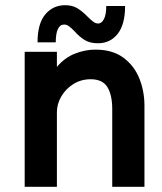

<svg xmlns="http://www.w3.org/2000/svg" viewBox="-20 -719 624 739"><path d="M536 0H412V-299Q412 -353 393.5 -383.5Q375 -414 329 -414Q292 -414 262.5 -395.5Q233 -377 216 -348Q199 -319 199 -287.5V0H75V-519.5H199V-461.5Q229 -497 268.2 -512.5Q307.5 -528 347 -528Q412.5 -528 454.2 -497.5Q496 -467 516 -417.8Q536 -368.5 536 -312ZM357 -552.5Q326 -552.5 305.8 -565Q285.5 -577.5 267 -598.5Q254 -612 245.2 -618.2Q236.5 -624.5 227 -624.5Q195 -624.5 194.5 -556H124.5Q124.5 -628 154.2 -663.5Q184 -699 231 -699Q257.5 -699 276.8 -687.8Q296 -676.5 317.5 -654.5Q331.5 -640.5 340.2 -634.5Q349 -628.5 358 -628.5Q371 -628.5 380 -645.5Q389 -662.5 389 -696H461.5Q461.5 -625 433 -588.8Q404.5 -552.5 357 -552.5Z"/></svg>

Font: Acari Sans
Style: Bold
Weight: 700
Designer: Alfredo Marco Pradil and Stefan Peev (font) & Cristiano Sobral (main changes)
Foundry: Alfredo Marco Pradil and Stefan Peev (font) & Cristiano Sobral (main changes)
Version: Version 1.063; ttfautohint (v1.8.3)